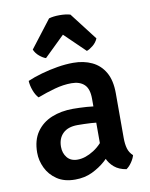

<svg xmlns="http://www.w3.org/2000/svg" viewBox="-84 -788 675 863"><g transform="rotate(-10 254.0 -356.0)"><path d="M41.5 -135Q41.5 -192 67.2 -229Q93 -266 136.5 -283.8Q180 -301.5 234 -301.5Q261 -301.5 296.2 -299.2Q331.5 -297 361.5 -290V-216.5Q335.5 -222.5 302.5 -224.2Q269.5 -226 241.5 -226Q198 -226 174.8 -203.5Q151.5 -181 151.5 -142.5Q151.5 -113.5 168 -93.2Q184.5 -73 215.5 -73Q251 -73 290.2 -98Q329.5 -123 356.5 -170.5L373 -88.5Q355 -67 328.8 -43.5Q302.5 -20 267.8 -3.2Q233 13.5 189.5 13.5Q139.5 13.5 106.8 -8.8Q74 -31 57.8 -65Q41.5 -99 41.5 -135ZM464 -49.5Q460 -34.5 448.5 -17.8Q437 -1 424 7.5Q390.5 2 369.8 -15.5Q349 -33 338.8 -57.2Q328.5 -81.5 326.5 -108V-331.5Q326.5 -376.5 305.8 -396.2Q285 -416 247 -416Q210 -416 170.2 -405Q130.5 -394 91 -379Q78 -392.5 69.5 -415.5Q61 -438.5 60 -459.5Q88.5 -472 124.8 -482.2Q161 -492.5 199 -498.8Q237 -505 270.5 -505Q319 -505 356.2 -487.2Q393.5 -469.5 414.8 -432.5Q436 -395.5 436 -337V-132.5Q436 -105 441.8 -84.8Q447.5 -64.5 464 -49.5ZM296.5 -720.5 393 -595Q385.5 -577 369.5 -564Q353.5 -551 341 -547L247.5 -637.5L154.5 -547Q141.5 -551 125.8 -564Q110 -577 102.5 -595L199 -720.5Q219.5 -726.5 247.5 -726.5Q276 -726.5 296.5 -720.5Z"/></g></svg>

Font: Signika Negative Light Medium
Style: Regular
Weight: 500
Version: Version 2.001